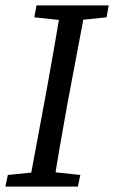

<svg xmlns="http://www.w3.org/2000/svg" viewBox="-20 -690 422 710"><path d="M0 0 9 -43 136 -56H155L277 -43L268 0ZM86 0 153 -360Q167 -437 180.5 -515Q194 -593 207 -670H298L230 -310Q216 -233 202.5 -155Q189 -77 177 0ZM107 -626 115 -670H382L374 -626L249 -613H229Z"/></svg>

Font: Source Serif 4 18pt
Style: Italic
Weight: 400
Italic angle: -12°
Designer: Frank Grießhammer
Foundry: Adobe Systems Incorporated
Version: Version 4.004;hotconv 1.0.116;makeotfexe 2.5.65601